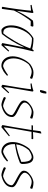

<svg xmlns="http://www.w3.org/2000/svg" viewBox="1024 -1708 691 2780"><g transform="rotate(90 1370.0 -318.5)"><path d="M85 0 79 -9Q92 -70 113 -226.5Q134 -383 135 -422L54 -414Q51 -420 51 -430Q112 -439 161 -457L169 -444L138 -224L141 -223Q167 -280 208.5 -347.5Q250 -415 280 -450Q310 -456 359 -456L366 -444L357 -416Q354 -416 337.5 -416.5Q321 -417 309.5 -417.5Q298 -418 285 -417Q263 -395 212.5 -316Q162 -237 133 -175L109 0Z M413 7Q382 -7 365 -44Q348 -81 348 -133Q348 -252 424 -361Q451 -398 489 -427.5Q527 -457 539 -457Q619 -457 692 -438L710 -461L725 -455Q692 -326 666 -192Q640 -58 639 -28L715 -105L727 -95L635 7Q618 7 604 -7L666 -317L663 -318Q624 -227 569.5 -139Q515 -51 473 0Q441 7 413 7ZM462 -19Q505 -69 571.5 -180Q638 -291 682 -411Q608 -436 533 -435Q467 -401 422 -309.5Q377 -218 377 -127Q377 -60 413 -30Q424 -23 462 -19Z M936 7Q876 9 836 -36Q796 -81 796 -155Q796 -222 829 -293.5Q862 -365 910 -410Q975 -457 1029 -457Q1085 -457 1122 -437L1121 -431L1115 -411L1107 -407Q1056 -431 1016 -431Q974 -431 913 -389Q873 -343 849 -282Q825 -221 826 -165Q827 -101 856.5 -61.5Q886 -22 938 -17Q981 -28 1067 -89L1078 -75Q1034 -36 1015 -24Q962 7 936 7Z M1286 -554Q1285 -555 1285 -557.5Q1285 -560 1284 -561Q1291 -602 1308 -643Q1326 -646 1336 -642Q1332 -590 1320 -565Q1319 -564 1316.5 -561Q1314 -558 1311.5 -555Q1309 -552 1308 -552Q1301 -550 1286 -554ZM1272 -422 1191 -414Q1188 -420 1188 -430Q1249 -439 1298 -457L1306 -444Q1243 -95 1241 -26L1319 -105L1330 -95L1239 7Q1221 7 1208 -8Q1225 -98 1248.5 -248.5Q1272 -399 1272 -422Z M1501 7Q1479 7 1443 -5Q1407 -17 1385 -31L1393 -54L1400 -57Q1478 -19 1518 -17Q1575 -34 1610.5 -66Q1646 -98 1647 -142Q1646 -150 1640 -157.5Q1634 -165 1621.5 -173Q1609 -181 1599.5 -187Q1590 -193 1571 -203Q1552 -213 1543 -218Q1539 -220 1526 -227.5Q1513 -235 1508.5 -237.5Q1504 -240 1493 -247Q1482 -254 1477 -257.5Q1472 -261 1464 -267.5Q1456 -274 1452 -279Q1448 -284 1443.5 -290.5Q1439 -297 1437.5 -304Q1436 -311 1436 -318Q1436 -364 1488 -404Q1541 -448 1601 -457Q1665 -457 1700 -438L1697 -430L1693 -414L1684 -409Q1633 -431 1592 -431Q1557 -431 1506 -395Q1465 -361 1465 -329Q1465 -312 1482.5 -294.5Q1500 -277 1516 -267.5Q1532 -258 1566 -241Q1571 -238 1583 -232Q1595 -226 1601 -223Q1607 -220 1617 -214.5Q1627 -209 1633 -205Q1639 -201 1646.5 -195.5Q1654 -190 1658.5 -185Q1663 -180 1667 -174Q1671 -168 1673 -161.5Q1675 -155 1675 -148Q1675 -87 1625.5 -46.5Q1576 -6 1501 7Z M1823 7Q1804 7 1791 -8Q1815 -128 1863 -429H1794Q1794 -444 1799 -450H1866Q1879 -548 1880 -558L1907 -572L1914 -567Q1911 -552 1892 -450Q1941 -450 1988 -454L1996 -445L1993 -429H1889Q1831 -115 1824 -26L1945 -115L1954 -103Z M2177 7Q2117 7 2077 -37Q2037 -81 2037 -155Q2037 -216 2064.5 -282Q2092 -348 2133 -397Q2161 -420 2197.5 -438.5Q2234 -457 2256 -456Q2308 -457 2331.5 -417.5Q2355 -378 2355 -288L2341 -262Q2215 -209 2068 -189Q2067 -181 2067 -165Q2068 -101 2097.5 -61.5Q2127 -22 2179 -17Q2222 -28 2308 -89L2319 -75Q2275 -36 2256 -24Q2203 7 2177 7ZM2154 -389Q2084 -308 2070 -207Q2195 -227 2325 -282Q2325 -313 2323 -333Q2321 -353 2315 -376Q2309 -399 2295 -413Q2281 -427 2259 -432Q2217 -432 2154 -389Z M2517 7Q2495 7 2459 -5Q2423 -17 2401 -31L2409 -54L2416 -57Q2494 -19 2534 -17Q2591 -34 2626.5 -66Q2662 -98 2663 -142Q2662 -150 2656 -157.5Q2650 -165 2637.5 -173Q2625 -181 2615.5 -187Q2606 -193 2587 -203Q2568 -213 2559 -218Q2555 -220 2542 -227.5Q2529 -235 2524.5 -237.5Q2520 -240 2509 -247Q2498 -254 2493 -257.5Q2488 -261 2480 -267.5Q2472 -274 2468 -279Q2464 -284 2459.5 -290.5Q2455 -297 2453.5 -304Q2452 -311 2452 -318Q2452 -364 2504 -404Q2557 -448 2617 -457Q2681 -457 2716 -438L2713 -430L2709 -414L2700 -409Q2649 -431 2608 -431Q2573 -431 2522 -395Q2481 -361 2481 -329Q2481 -312 2498.5 -294.5Q2516 -277 2532 -267.5Q2548 -258 2582 -241Q2587 -238 2599 -232Q2611 -226 2617 -223Q2623 -220 2633 -214.5Q2643 -209 2649 -205Q2655 -201 2662.5 -195.5Q2670 -190 2674.5 -185Q2679 -180 2683 -174Q2687 -168 2689 -161.5Q2691 -155 2691 -148Q2691 -87 2641.5 -46.5Q2592 -6 2517 7Z"/></g></svg>

Font: Albura ExtraLight
Style: Italic
Weight: 156
Italic angle: -7°
Designer: Mercedes Jáuregui
Foundry: Omnibus-Type Team
Version: Version 1.000